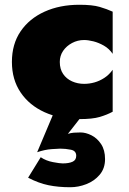

<svg xmlns="http://www.w3.org/2000/svg" viewBox="-20 -490 543 806"><path d="M231 -230Q231 -256 245 -276.5Q259 -297 282.5 -309.5Q306 -322 333 -322Q350 -322 372 -316.5Q394 -311 416 -298.5Q438 -286 453 -264V-441Q429 -452 398.5 -461Q368 -470 313 -470Q231 -470 167 -441Q103 -412 66.5 -358.5Q30 -305 30 -230Q30 -156 66.5 -102Q103 -48 167 -19Q231 10 313 10Q368 10 398.5 1Q429 -8 453 -21V-197Q438 -176 418 -163Q398 -150 376.5 -144Q355 -138 333 -138Q306 -138 282.5 -148.5Q259 -159 245 -179.5Q231 -200 231 -230ZM225 -62 136 149Q168 138 197 136Q226 134 233 134Q255 134 277.5 138.5Q300 143 300 164Q300 182 284.5 189Q269 196 243 196Q231 196 202 190.5Q173 185 151 170L98 256Q142 279 183.5 287.5Q225 296 275 296Q309 296 342.5 283Q376 270 398.5 243.5Q421 217 421 178Q421 140 404.5 115Q388 90 364 78Q340 66 318 66Q303 66 290 67Q277 68 265 72L365 -56Z"/></svg>

Font: Jost Black
Style: Regular
Weight: 900
Version: Version 3.710